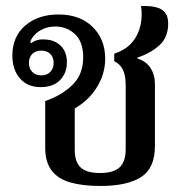

<svg xmlns="http://www.w3.org/2000/svg" viewBox="-20 -607 627 637"><path d="M313 10Q255 10 214 -1.5Q173 -13 151.5 -41Q130 -69 130 -117V-272Q182 -289 219 -324Q256 -359 256 -417Q256 -468 229 -493.5Q202 -519 164 -519Q142 -519 124.5 -511.5Q107 -504 95.5 -492Q84 -480 80 -467L84 -464Q93 -471 104 -474Q115 -477 129 -476Q161 -475 181.5 -455Q202 -435 202 -400Q202 -365 179.5 -341.5Q157 -318 115 -318Q71 -318 46 -347Q21 -376 21 -422Q21 -486 64 -522.5Q107 -559 174 -559Q245 -559 287 -518Q329 -477 329 -412Q329 -364 303 -320Q277 -276 228 -247V-109Q228 -70 247.5 -51.5Q267 -33 312 -33Q356 -33 376.5 -51.5Q397 -70 397 -113V-325Q397 -357 387.5 -376Q378 -395 359 -404V-429Q398 -442 418.5 -466.5Q439 -491 446 -522.5Q453 -554 448 -587Q475 -588 495.5 -583.5Q516 -579 527 -566Q538 -553 538 -529Q538 -483 508.5 -456.5Q479 -430 436 -416V-413Q466 -403 480 -380.5Q494 -358 494 -329V-122Q494 -49 448 -19.5Q402 10 313 10ZM117 -357Q136 -357 147 -368.5Q158 -380 158 -398Q158 -417 147 -428Q136 -439 117 -439Q98 -439 87 -428Q76 -417 76 -398Q76 -380 87 -368.5Q98 -357 117 -357Z"/></svg>

Font: Noto Serif Thai Medium
Style: Regular
Weight: 500
Version: Version 2.001